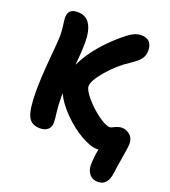

<svg xmlns="http://www.w3.org/2000/svg" viewBox="-160 -849 1006 1136"><g transform="rotate(20 343.5 -281.0)"><path d="M157.2 -9.8Q101.6 -9.8 81.3 -53.5Q61 -97.2 61 -209Q61 -295.9 72 -417.5Q83 -539.1 83 -562Q83 -596.7 78.1 -630.6Q73.2 -664.6 73.2 -676.8Q73.2 -704.6 87.4 -718.8Q101.6 -732.9 133.8 -732.9Q235.8 -732.9 235.8 -574.2Q235.8 -530.8 227.1 -435.1Q259.3 -505.4 319.8 -575.2Q380.4 -645 450.2 -698.2Q493.2 -732.9 534.2 -732.9Q603 -732.9 603 -659.2Q603 -630.4 587.6 -608.9Q572.3 -587.4 534.2 -562Q459 -513.7 400.9 -446Q342.8 -378.4 342.8 -342.8Q342.8 -318.8 380.9 -273.9Q418.9 -229 468 -193.1Q517.1 -157.2 544.9 -157.2Q548.8 -157.2 571.5 -168.2Q594.2 -179.2 613.8 -179.2Q641.6 -179.2 664.3 -159.7Q687 -140.1 687 -106Q687 -83 675 -14.2Q663.1 54.7 659.2 88.9Q648.9 170.9 587.9 170.9Q553.2 170.9 534.7 148.2Q516.1 125.5 515.1 94.2Q515.1 43.9 525.9 -9.8H518.1Q475.1 -9.8 413.1 -45.7Q351.1 -81.5 294.9 -138.4Q238.8 -195.3 212.9 -251V-221.2Q212.9 -176.3 218.5 -132.3Q224.1 -88.4 224.1 -69.8Q224.1 -41.5 206.3 -25.6Q188.5 -9.8 157.2 -9.8Z"/></g></svg>

Font: Shantell Sans Bouncy
Style: Bold
Weight: 700
Designer: Stephen Nixon, Anya Danilova, Shantell Martin
Foundry: Arrow Type
Version: Version 1.006;[9816181b4]